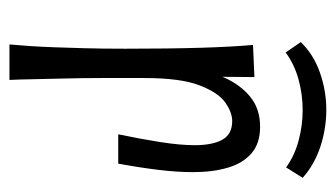

<svg xmlns="http://www.w3.org/2000/svg" viewBox="-172 -539 710 406"><g transform="rotate(90 183.0 -336.0)"><path d="M264 -231Q274 -279 280.5 -320.5Q287 -362 287 -393Q287 -430 275.5 -451Q264 -472 236 -472Q218 -472 197 -457.5Q176 -443 160.5 -403Q145 -363 145 -286L106 -244Q107 -269 110 -306Q113 -343 121 -382Q129 -421 144 -455Q159 -489 184.5 -510Q210 -531 248 -531Q283 -531 304 -513Q325 -495 334.5 -463Q344 -431 344 -389Q344 -355 339 -314.5Q334 -274 326 -231ZM74 -1Q76 -23 77.5 -46Q79 -69 80 -97Q81 -125 82 -161.5Q83 -198 83 -246Q83 -292 82.5 -332Q82 -372 81 -405.5Q80 -439 78.5 -466.5Q77 -494 75 -516L143 -519Q143 -497 142.5 -463Q142 -429 142.5 -384.5Q143 -340 145 -286Q145 -239 145 -196.5Q145 -154 146 -117.5Q147 -81 147.5 -51.5Q148 -22 149 -1ZM91 -585 69 -617Q95 -644 133.5 -657.5Q172 -671 212 -671Q252 -671 290 -658.5Q328 -646 356 -621L334 -586Q309 -604 277 -612.5Q245 -621 213 -621Q179 -621 147 -612Q115 -603 91 -585Z"/></g></svg>

Font: Truculenta
Style: Regular
Weight: 400
Designer: Ivan Castro, Eva Sanz & Omnibus-Type Team
Foundry: Omnibus-Type
Version: Version 1.002